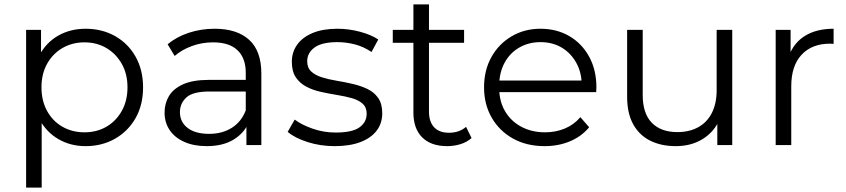

<svg xmlns="http://www.w3.org/2000/svg" viewBox="-20 -661 3857 875"><path d="M370 5Q302 5 247 -26.5Q192 -58 159.5 -117.5Q127 -177 127 -263Q127 -349 159 -408.5Q191 -468 246 -499Q301 -530 370 -530Q445 -530 504.5 -496.5Q564 -463 598 -402.5Q632 -342 632 -263Q632 -183 598 -123Q564 -63 504.5 -29Q445 5 370 5ZM99 194V-525H167V-367L160 -262L170 -156V194ZM365 -58Q421 -58 465 -83.5Q509 -109 535 -155.5Q561 -202 561 -263Q561 -324 535 -370Q509 -416 465 -442Q421 -468 365 -468Q309 -468 264.5 -442Q220 -416 194.5 -370Q169 -324 169 -263Q169 -202 194.5 -155.5Q220 -109 264.5 -83.5Q309 -58 365 -58Z M1103 0V-116L1100 -135V-329Q1100 -396 1062.5 -432Q1025 -468 951 -468Q900 -468 854 -451Q808 -434 776 -406L744 -459Q784 -493 840 -511.5Q896 -530 958 -530Q1060 -530 1115.5 -479.5Q1171 -429 1171 -326V0ZM922 5Q863 5 819.5 -14.5Q776 -34 753 -68.5Q730 -103 730 -148Q730 -189 749.5 -222.5Q769 -256 813.5 -276.5Q858 -297 933 -297H1114V-244H935Q859 -244 829.5 -217Q800 -190 800 -150Q800 -105 835 -78Q870 -51 933 -51Q993 -51 1036.5 -78.5Q1080 -106 1100 -158L1116 -109Q1096 -57 1046.5 -26Q997 5 922 5Z M1505 5Q1440 5 1382 -13.5Q1324 -32 1291 -60L1323 -116Q1355 -92 1405 -74.5Q1455 -57 1510 -57Q1585 -57 1618 -80.5Q1651 -104 1651 -143Q1651 -172 1632.5 -188.5Q1614 -205 1584 -213.5Q1554 -222 1517 -228Q1480 -234 1443.5 -242Q1407 -250 1377 -265.5Q1347 -281 1328.5 -308Q1310 -335 1310 -380Q1310 -423 1334 -457Q1358 -491 1404.5 -510.5Q1451 -530 1518 -530Q1569 -530 1620 -516.5Q1671 -503 1704 -481L1673 -424Q1638 -448 1598 -458.5Q1558 -469 1518 -469Q1447 -469 1413.5 -444.5Q1380 -420 1380 -382Q1380 -352 1398.5 -335Q1417 -318 1447.5 -308.5Q1478 -299 1514.5 -293Q1551 -287 1587.5 -278.5Q1624 -270 1654.5 -255.5Q1685 -241 1703.5 -214.5Q1722 -188 1722 -145Q1722 -99 1696.5 -65.5Q1671 -32 1622.5 -13.5Q1574 5 1505 5Z M2018 5Q1944 5 1904 -35Q1864 -75 1864 -148V-641H1935V-152Q1935 -106 1958.5 -81Q1982 -56 2026 -56Q2073 -56 2104 -83L2129 -32Q2108 -13 2078.5 -4Q2049 5 2018 5ZM1770 -466V-525H2095V-466Z M2462 5Q2380 5 2318 -29.5Q2256 -64 2221 -124.5Q2186 -185 2186 -263Q2186 -341 2219.5 -401Q2253 -461 2311.5 -495.5Q2370 -530 2443 -530Q2517 -530 2574.5 -496.5Q2632 -463 2665 -402.5Q2698 -342 2698 -263Q2698 -258 2697.5 -252.5Q2697 -247 2697 -241H2240V-294H2659L2631 -273Q2631 -330 2606.5 -374.5Q2582 -419 2540 -444Q2498 -469 2443 -469Q2389 -469 2346 -444Q2303 -419 2279 -374Q2255 -329 2255 -271V-260Q2255 -200 2281.5 -154.5Q2308 -109 2355.5 -83.5Q2403 -58 2464 -58Q2512 -58 2553.5 -75Q2595 -92 2625 -127L2665 -81Q2630 -39 2577.5 -17Q2525 5 2462 5Z M3060 5Q2993 5 2943 -20Q2893 -45 2865.5 -95Q2838 -145 2838 -220V-525H2909V-228Q2909 -144 2950.5 -101.5Q2992 -59 3067 -59Q3122 -59 3162.5 -81.5Q3203 -104 3224.5 -147Q3246 -190 3246 -250V-525H3317V0H3249V-144L3260 -118Q3235 -60 3182.5 -27.5Q3130 5 3060 5Z M3515 0V-525H3583V-382L3576 -407Q3598 -467 3650 -498.5Q3702 -530 3779 -530V-461Q3775 -461 3771 -461.5Q3767 -462 3763 -462Q3680 -462 3633 -411.5Q3586 -361 3586 -268V0Z"/></svg>

Font: Montserrat Thin
Style: Regular
Weight: 400
Version: Version 9.000